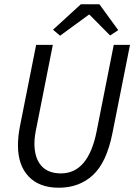

<svg xmlns="http://www.w3.org/2000/svg" viewBox="-20 -866 640 898"><path d="M255 12Q164 12 114 -40.5Q64 -93 64 -186Q64 -230 74 -279L149 -656H227L152 -277Q141 -228 141 -195Q141 -128 172.5 -91.5Q204 -55 265 -55Q393 -55 432 -252L512 -656H588L506 -244Q479 -107 415 -47.5Q351 12 255 12ZM261 -699 228 -727 358 -846H445L533 -725L495 -700L399 -797H395Z"/></svg>

Font: TypoPRO Source Code Pro
Style: Italic
Weight: 400
Italic angle: -11°
Monospace: yes
Designer: Paul D. Hunt, Teo Tuominen
Foundry: Adobe Systems Incorporated
Version: Version 1.030;PS 1.0;hotconv 1.0.84;makeotf.lib2.5.63406